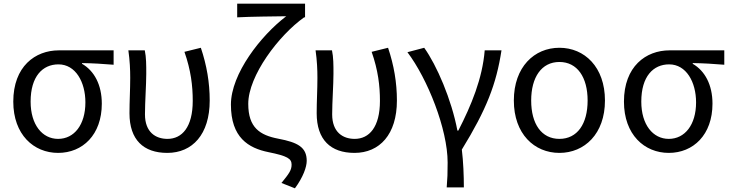

<svg xmlns="http://www.w3.org/2000/svg" viewBox="-20 -816 3960 1041"><path d="M295 13C428 13 532 -85 532 -254C532 -356 491 -432 425 -470V-474C485 -473 535 -470 596 -465V-543H299C171 -543 52 -456 52 -265C52 -86 163 13 295 13ZM295 -63C209 -63 146 -140 146 -265C146 -402 211 -467 297 -467C390 -467 443 -371 443 -261C443 -139 382 -63 295 -63Z M887 13C1023 13 1117 -87 1117 -271C1117 -368 1101 -462 1069 -557L980 -535C1015 -435 1025 -351 1025 -269C1025 -127 967 -63 888 -63C824 -63 766 -99 766 -196C766 -263 773 -356 773 -416C773 -464 773 -505 765 -543H676C684 -486 686 -438 686 -394C686 -330 682 -266 682 -202C682 -58 758 13 887 13Z M1579 205C1624 144 1643 89 1643 56C1643 -18 1594 -44 1489 -64C1389 -83 1326 -124 1326 -253C1326 -405 1491 -624 1629 -722H1634V-796H1266V-722C1338 -726 1470 -727 1532 -728C1395 -624 1232 -416 1232 -249C1232 -70 1327 -13 1436 9C1539 30 1561 44 1561 77C1561 107 1546 127 1506 176Z M1902 13C2038 13 2132 -87 2132 -271C2132 -368 2116 -462 2084 -557L1995 -535C2030 -435 2040 -351 2040 -269C2040 -127 1982 -63 1903 -63C1839 -63 1781 -99 1781 -196C1781 -263 1788 -356 1788 -416C1788 -464 1788 -505 1780 -543H1691C1699 -486 1701 -438 1701 -394C1701 -330 1697 -266 1697 -202C1697 -58 1773 13 1902 13Z M2402 200H2495C2495 137 2492 60 2484 -5C2618 -223 2671 -360 2699 -543H2608C2596 -391 2535 -244 2465 -108H2460C2428 -277 2348 -462 2280 -557L2189 -533C2298 -389 2407 -116 2407 65C2407 125 2406 150 2402 200Z M3013 13C3149 13 3260 -90 3260 -271C3260 -453 3149 -557 3013 -557C2877 -557 2766 -453 2766 -271C2766 -90 2877 13 3013 13ZM3013 -63C2916 -63 2860 -144 2860 -271C2860 -397 2916 -480 3013 -480C3110 -480 3166 -397 3166 -271C3166 -144 3110 -63 3013 -63Z M3606 13C3739 13 3843 -85 3843 -254C3843 -356 3802 -432 3736 -470V-474C3796 -473 3846 -470 3907 -465V-543H3610C3482 -543 3363 -456 3363 -265C3363 -86 3474 13 3606 13ZM3606 -63C3520 -63 3457 -140 3457 -265C3457 -402 3522 -467 3608 -467C3701 -467 3754 -371 3754 -261C3754 -139 3693 -63 3606 -63Z"/></svg>

Font: ChiuKong Gothic CL
Style: Regular
Weight: 400
Designer: Ryoko NISHIZUKA 西塚涼子 (kana, bopomofo & ideographs); Paul D. Hunt (Latin, Greek & Cyrillic); Sandoll Communications 산돌커뮤니
Foundry: Adobe
Version: Version 1.300